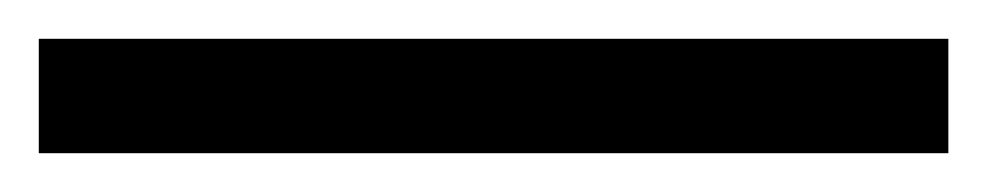

<svg xmlns="http://www.w3.org/2000/svg" viewBox="-25 63 509 99"><path d="M-5 142V83H464V142Z"/></svg>

Font: Noto Serif Kannada ExtraBold
Style: Regular
Weight: 800
Version: Version 2.003